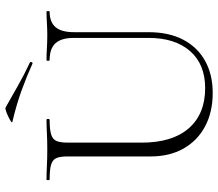

<svg xmlns="http://www.w3.org/2000/svg" viewBox="-70 -754 836 737"><g transform="rotate(-90 348.5 -385.0)"><path d="M572 -520Q572 -568 551.5 -590.5Q531 -613 487 -613Q484 -613 484 -619Q484 -625 487 -625Q509 -625 532.5 -623.5Q556 -622 584 -622Q607 -622 630.5 -623.5Q654 -625 673 -625Q675 -625 675 -619Q675 -613 673 -613Q633 -613 613.5 -590.5Q594 -568 594 -520V-234Q594 -155 565 -100Q536 -45 483.5 -16Q431 13 361 13Q287 13 232 -16.5Q177 -46 147 -99.5Q117 -153 117 -225V-544Q117 -573 110.5 -587.5Q104 -602 85 -607.5Q66 -613 28 -613Q26 -613 26 -619Q26 -625 28 -625Q52 -625 81 -623.5Q110 -622 143 -622Q177 -622 206.5 -623.5Q236 -625 258 -625Q261 -625 261 -619Q261 -613 258 -613Q220 -613 201 -607Q182 -601 176 -586Q170 -571 170 -542V-260Q170 -142 225 -79Q280 -16 379 -16Q471 -16 521.5 -74Q572 -132 572 -233ZM473 -679Q422 -702 369.5 -721Q317 -740 250 -756Q245 -757 251.5 -761.5Q258 -766 269.5 -771.5Q281 -777 291.5 -780.5Q302 -784 305 -782Q346 -759 387 -735.5Q428 -712 477 -689Q481 -688 479 -682.5Q477 -677 473 -679Z"/></g></svg>

Font: Cormorant Light
Style: Regular
Weight: 300
Designer: Christian Thalmann (Catharsis Fonts)
Foundry: Catharsis Fonts
Version: Version 4.000